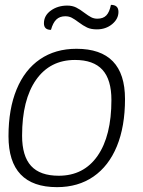

<svg xmlns="http://www.w3.org/2000/svg" viewBox="-20 -761 588 791"><path d="M15 -200Q15 -312 48.5 -393Q82 -474 145 -517Q208 -560 295 -560Q495 -560 495 -353Q495 -240 461.5 -158.5Q428 -77 365 -33.5Q302 10 215 10Q15 10 15 -200ZM439 -349Q439 -433 402 -473.5Q365 -514 289 -514Q186 -514 128.5 -432Q71 -350 71 -202Q71 -118 108 -77.5Q145 -37 222 -37Q325 -37 382 -119Q439 -201 439 -349ZM161 -665Q161 -697 189.5 -717.5Q218 -738 257 -738Q278 -738 294 -730Q310 -722 328 -708Q344 -696 355.5 -690Q367 -684 381 -684Q405 -684 418 -697.5Q431 -711 437 -741Q468 -741 468 -712Q468 -683 442 -661.5Q416 -640 379 -640Q355 -640 339 -647.5Q323 -655 303 -670Q287 -682 275.5 -688Q264 -694 249 -694Q226 -694 212 -680.5Q198 -667 190 -638Q161 -638 161 -665Z"/></svg>

Font: Krub Light
Style: Italic
Weight: 300
Italic angle: -8°
Designer: Ekaluck Peanpanawate
Foundry: Cadson Demak Co.,Ltd.
Version: Version 1.000; ttfautohint (v1.6)